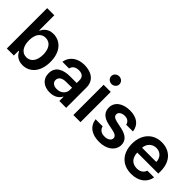

<svg xmlns="http://www.w3.org/2000/svg" viewBox="80 -1599 2447 2447"><g transform="rotate(45 1303.5 -375.5)"><path d="M71.7 0H198.2V-85.9H205.6C225.9 -46.2 268.1 9.6 361.9 9.6C490.4 9.6 586.6 -92.3 586.6 -272C586.6 -453.8 487.6 -552.6 361.5 -552.6C265.3 -552.6 225.1 -494.7 205.6 -455.3H200.3V-727.3H71.7ZM197.8 -272.7C197.8 -378.6 243.3 -447.1 326 -447.1C411.6 -447.1 455.6 -374.3 455.6 -272.7C455.6 -170.5 410.9 -95.9 326 -95.9C244 -95.9 197.8 -166.9 197.8 -272.7Z M853.3 11C938.9 11 990.1 -29.1 1013.5 -74.9H1017.8V0H1141.3V-365.1C1141.3 -509.2 1023.8 -552.6 919.7 -552.6C805 -552.6 710.6 -493.6 692.5 -381L812.9 -380.7C821.4 -426.5 857.6 -454.2 920.5 -454.2C980.1 -454.2 1012.8 -423.7 1012.8 -370V-318.5L898.4 -318.9C771.3 -319.2 670.8 -275.9 670.8 -153.1C670.8 -45.8 749.3 11 853.3 11ZM794.7 -155.2C794.7 -204.5 837 -232.6 903.8 -233.3L1013.1 -234.4V-195.7C1013.1 -134.9 964.1 -83.5 886.7 -83.5C833.1 -83.5 794.7 -108 794.7 -155.2Z M1271 0H1399.5V-545.5H1271ZM1261 -692.5C1261 -654.1 1294.4 -622.9 1335.6 -622.9C1376.4 -622.9 1409.8 -654.1 1409.8 -692.5C1409.8 -731.2 1376.4 -762.4 1335.6 -762.4C1294.4 -762.4 1261 -731.2 1261 -692.5Z M1834.9 -388.5 1956.3 -388.8C1943.2 -493.6 1866.8 -552.6 1741.8 -552.6C1611.9 -552.6 1522.4 -487.9 1522.7 -387.1C1522.4 -307.5 1571.4 -255 1676.1 -233.3L1769.2 -213.8C1819.2 -202.8 1842.7 -182.5 1842.7 -151.6C1842.7 -114.3 1802.2 -86.3 1745.4 -86.3C1687.1 -86.3 1648.8 -111.9 1637.1 -161.9L1508.9 -162.6C1525.9 -46.5 1612.6 10.7 1745.7 10.7C1877.8 10.7 1974.1 -60 1974.4 -163.4C1974.1 -241.1 1924 -288.7 1821 -311.1L1728 -331C1672.6 -343.4 1650.6 -362.6 1650.9 -394.2C1650.6 -431.1 1691.4 -456.7 1743.3 -456.7C1800.1 -456.7 1825.6 -425.4 1834.9 -388.5Z M2322.1 10.7C2458.1 10.7 2544.7 -62.5 2560.7 -165.8H2438.9C2425.1 -117.9 2382.1 -89.5 2323.9 -89.5C2240.8 -89.5 2187.1 -142.8 2185 -237.6H2564.6V-277C2564.6 -468.4 2449.6 -552.6 2315.3 -552.6C2159.1 -552.6 2057.2 -437.9 2057.2 -269.5C2057.2 -98.4 2157.7 10.7 2322.1 10.7ZM2185 -324.2C2188.6 -393.8 2240.4 -452.4 2317.1 -452.4C2391 -452.4 2440.7 -398.4 2441.4 -324.2Z"/></g></svg>

Font: Margiela Sans Semi Bold
Style: Regular
Weight: 600
Designer: Stefan Endress, Andreas Faust
Version: Version 1.100;FEAKit 1.0